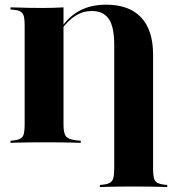

<svg xmlns="http://www.w3.org/2000/svg" viewBox="-20 -602 749 809"><path d="M83.9 -201.6V-492.7Q83.9 -518.5 80.6 -532.3Q77.4 -546 67.7 -552.4Q58.1 -558.9 38.7 -560.5L24.2 -562.1V-571Q37.9 -571 57.3 -570.2Q76.6 -569.4 101.2 -569Q125.8 -568.5 153.2 -568.5H165.3Q206.5 -568.5 247.6 -571V-201.6ZM153.2 -2.4Q125.8 -2.4 101.2 -2Q76.6 -1.6 57.3 -1.2Q37.9 -0.8 24.2 0V-8.9L38.7 -10.5Q58.1 -12.9 67.7 -19Q77.4 -25 80.6 -39.1Q83.9 -53.2 83.9 -78.2V-201.6H247.6V-78.2Q247.6 -41.1 257.3 -28.2Q266.9 -15.3 297.6 -11.3L320.2 -8.9V0Q304.8 -0.8 283.5 -1.2Q262.1 -1.6 235.5 -2Q208.9 -2.4 178.2 -2.4H166.1ZM461.3 -201.6V-413.7Q461.3 -487.9 438.7 -521.8Q416.1 -555.6 366.9 -555.6Q329.8 -555.6 297.6 -535.5Q265.3 -515.3 234.7 -471.8L233.1 -478.2Q267.7 -531.5 315.3 -556.9Q362.9 -582.3 427.4 -582.3Q524.2 -582.3 574.6 -528.6Q625 -475 625 -371.8V-201.6ZM530.6 183.9Q502.4 183.9 477.8 184.3Q453.2 184.7 433.9 185.1Q414.5 185.5 400.8 186.3V177.4L416.1 175.8Q434.7 173.4 444.4 167.3Q454 161.3 457.7 147.2Q461.3 133.1 461.3 108.1V-201.6H625V108.1Q625 133.1 628.2 147.2Q631.5 161.3 641.5 167.3Q651.6 173.4 670.2 175.8L684.7 177.4V186.3Q671.8 185.5 652 185.1Q632.3 184.7 608.1 184.3Q583.9 183.9 555.6 183.9H543.5Z"/></svg>

Font: Playfair 144pt SemiCondensed Black
Style: Regular
Weight: 900
Width: 4
Designer: Claus Eggers Sørensen
Foundry: Claus Eggers Sørensen
Version: Version 2.203